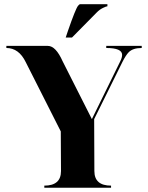

<svg xmlns="http://www.w3.org/2000/svg" viewBox="-20 -879 693 899"><path d="M287.6 -703.1 297.4 -732.4Q333.5 -836.9 345.2 -851.6Q351.1 -859.4 356 -859.4H482.9V-849.6Q478 -849.6 462.9 -842.3Q446.3 -834.5 433.6 -821.3L316.9 -703.1ZM273.4 -591.8 410.2 -321.3 543 -591.8Q551.8 -609.4 551.8 -622.1Q551.8 -654.3 477.5 -654.3V-664.1H643.6V-654.3Q602.5 -654.3 583 -634.8Q569.3 -621.1 552.7 -587.9L420.9 -321.3L421.9 -78.1Q421.9 -9.8 500 -9.8V0H187.5V-9.8Q265.6 -9.8 265.6 -78.1L264.6 -263.7L100.6 -587.9Q68.4 -654.3 9.8 -654.3V-664.1H204.1Q241.2 -664.1 273.4 -591.8Z"/></svg>

Font: spinwerad
Style: Bold
Weight: 700
Width: 7
Version: Version 0.3